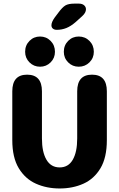

<svg xmlns="http://www.w3.org/2000/svg" viewBox="-20 -1032 659 1062"><path d="M310 10.5Q238 10.5 178.8 -16Q119.5 -42.5 83.8 -101.5Q48 -160.5 48 -257V-527Q48 -619 130 -619Q212 -619 212 -527V-266Q212 -191 237 -148.5Q262 -106 310 -106Q358 -106 382.5 -148.5Q407 -191 407 -266V-527Q407 -619 489 -619Q571 -619 571 -527V-257Q571 -160.5 535.8 -101.5Q500.5 -42.5 441.5 -16Q382.5 10.5 310 10.5ZM201.5 -663Q167 -663 143 -687Q119 -711 119 -745.5Q119 -781.5 143 -805.8Q167 -830 201.5 -830Q236 -830 260 -805.8Q284 -781.5 284 -745.5Q284 -711 260 -687Q236 -663 201.5 -663ZM415.5 -663Q381 -663 357 -687Q333 -711 333 -745.5Q333 -781.5 357 -805.8Q381 -830 415.5 -830Q450.5 -830 474.8 -805.8Q499 -781.5 499 -745.5Q499 -711 474.8 -687Q450.5 -663 415.5 -663ZM294 -867Q280.5 -867 272.5 -873.8Q264.5 -880.5 264.5 -892Q264.5 -910 282.5 -935L302.5 -961.5Q324.5 -991.5 341.5 -1001.8Q358.5 -1012 392 -1012H416Q434.5 -1012 445 -1003Q455.5 -994 455.5 -980.5Q455.5 -961.5 434.5 -942.5L398.5 -910Q372 -887 347 -877Q322 -867 294 -867Z"/></svg>

Font: Sono Monospace
Style: Bold
Weight: 700
Designer: Tyler Finck
Foundry: Tyler Finck
Version: Version 2.112